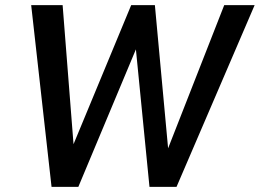

<svg xmlns="http://www.w3.org/2000/svg" viewBox="-20 -725 1008 745"><path d="M180 0 101 -705H223L268 -131H251L489 -705H581L634 -131H625L850 -705H968L665 0H560L506 -547H513L284 0Z"/></svg>

Font: Nunito Sans 10pt Condensed
Style: Bold Italic
Weight: 700
Width: 3
Italic angle: -9°
Designer: Vernon Adams
Foundry: Vernon Adams
Version: Version 3.101;gftools[0.9.27]